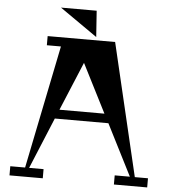

<svg xmlns="http://www.w3.org/2000/svg" viewBox="-61 -990 935 1046"><g transform="rotate(5 406.5 -467.5)"><path d="M425 -935 435 -792 230 -935ZM783 -50V0H601V-50H684L542 -330H249L133 -50H212V0H30V-50H111L248 -724H171V-774H540L711 -50ZM270 -380H516L381 -646Z"/></g></svg>

Font: Chokokutai
Style: Regular
Weight: 400
Designer: 108号,108go
Foundry: Font Zone 108
Version: Version 1.000; ttfautohint (v1.8.3)